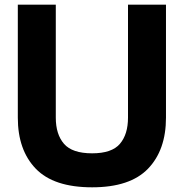

<svg xmlns="http://www.w3.org/2000/svg" viewBox="-20 -783 785 819"><path d="M56 -281V-763H218V-281Q218 -210 253 -169.5Q288 -129 373 -129Q457 -129 491.5 -169.5Q526 -210 526 -281V-763H688V-281Q688 -143 611.5 -63.5Q535 16 373 16Q209 16 132.5 -63.5Q56 -143 56 -281Z"/></svg>

Font: Open Sauce One ExtraBold
Style: Regular
Weight: 800
Designer: Alfredo Marco Pradil
Foundry: Creative Sauce Fz LLC
Version: Version 1.477